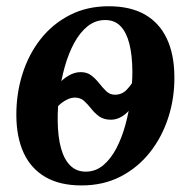

<svg xmlns="http://www.w3.org/2000/svg" viewBox="-20 -566 594 599"><path d="M234.5 12.5Q167 12.5 122 -13.5Q77 -39.5 54.2 -88.2Q31.5 -137 31 -205Q30.5 -273 49.8 -334.5Q69 -396 106.5 -443.8Q144 -491.5 197.8 -519Q251.5 -546.5 319 -546.5Q386.5 -546.5 431.8 -520.8Q477 -495 500.2 -446Q523.5 -397 524 -328Q525 -261 505.2 -199.8Q485.5 -138.5 447.8 -90.8Q410 -43 356.2 -15.2Q302.5 12.5 234.5 12.5ZM247.5 -30.5Q278 -30.5 301.8 -50.2Q325.5 -70 342.8 -102.8Q360 -135.5 371.2 -176.5Q382.5 -217.5 387.8 -261Q393 -304.5 393 -344.5Q392.5 -394.5 383.5 -429.8Q374.5 -465 356.2 -484.2Q338 -503.5 308 -503.5Q277.5 -503.5 253.2 -484Q229 -464.5 211.2 -431.5Q193.5 -398.5 182 -357.5Q170.5 -316.5 165 -273Q159.5 -229.5 160 -189.5Q160.5 -138.5 170.5 -103Q180.5 -67.5 199.8 -49Q219 -30.5 247.5 -30.5ZM326 -192.5Q303.5 -192.5 289.2 -203Q275 -213.5 264.5 -227Q254 -240.5 242.5 -251Q231 -261.5 214 -261.5Q203 -261.5 191.8 -256.5Q180.5 -251.5 171 -244Q161.5 -236.5 155 -227.5L163.5 -304Q175.5 -319.5 194.2 -330.2Q213 -341 231.5 -341Q252 -341 265.5 -330.2Q279 -319.5 289.8 -305.8Q300.5 -292 311.8 -281.2Q323 -270.5 338.5 -270.5Q360.5 -270.5 375.2 -286Q390 -301.5 399 -318.5L391 -232Q378.5 -214 361.5 -203.2Q344.5 -192.5 326 -192.5Z"/></svg>

Font: Merriweather 72pt SemiBold
Style: Italic
Weight: 600
Italic angle: -7.8°
Version: Version 2.101